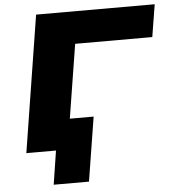

<svg xmlns="http://www.w3.org/2000/svg" viewBox="-58 -759 894 987"><g transform="rotate(-5 388.5 -265.5)"><path d="M179 174 206 0H67L92 -157H414L361 174ZM53 0 165 -705H777L750 -538H352L266 0Z"/></g></svg>

Font: Nunito Sans 10pt Expanded Black
Style: Italic
Weight: 900
Width: 7
Italic angle: -9°
Designer: Vernon Adams
Foundry: Vernon Adams
Version: Version 3.101;gftools[0.9.27]